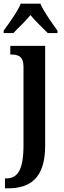

<svg xmlns="http://www.w3.org/2000/svg" viewBox="-36 -786 349 1046"><path d="M-16 -606H37C63 -634 104 -671 130 -704C156 -671 197 -634 224 -606H277V-619C250 -657 203 -721 184 -766H77C59 -721 11 -657 -16 -619ZM-9 240H7C126 240 210 187 210 8V-536H20V-489H25C62 -489 92 -480 92 -422V5C92 144 58 186 -3 186H-9Z"/></svg>

Font: Noto Serif Condensed Semi
Style: Regular
Weight: 600
Width: 3
Designer: Monotype Design Team
Foundry: Monotype Imaging Inc.
Version: Version 1.002